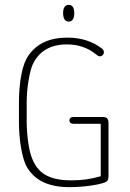

<svg xmlns="http://www.w3.org/2000/svg" viewBox="-20 -761 536 791"><path d="M395 -35Q364 -26 336 -22Q308 -18 272 -18Q191 -18 150.5 -52Q110 -86 98 -163Q94 -187 92 -212.5Q90 -238 90 -257V-339Q90 -383 97.5 -428.5Q105 -474 115 -496Q154 -578 256 -578Q324 -578 373 -539Q381 -533 384 -531Q387 -529 391 -529Q398 -529 403 -534Q408 -539 408 -546Q408 -554 401 -560Q343 -606 257 -606Q148 -606 97 -532Q78 -505 68 -453.5Q58 -402 58 -336V-260Q58 -203 66.5 -153.5Q75 -104 88 -78Q135 10 265 10Q309 10 351.5 4Q394 -2 413 -10Q421 -13 424 -19Q427 -25 427 -35V-255Q427 -261 425.5 -265.5Q424 -270 422 -273Q419 -276 414 -277.5Q409 -279 403 -279H283Q275 -279 270.5 -275.5Q266 -272 266 -265Q266 -258 270.5 -254.5Q275 -251 283 -251H395ZM263 -741Q252 -741 246 -732.5Q240 -724 240 -707Q240 -690 246 -681Q252 -672 263 -672Q274 -672 280 -681Q286 -690 286 -707Q286 -724 280 -732.5Q274 -741 263 -741Z"/></svg>

Font: Beiruti ExtraLight
Style: Regular
Weight: 250
Designer: Arlette Boutros
Foundry: Boutros
Version: Version 1.41